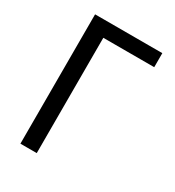

<svg xmlns="http://www.w3.org/2000/svg" viewBox="-172 -813 833 914"><g transform="rotate(30 244.0 -355.5)"><path d="M450.7 -633.8H170.9V0H81.1V-710.9H450.7Z"/></g></svg>

Font: Roboto Condensed
Style: Regular
Weight: 400
Designer: Google
Version: Version 2.001047; 2015